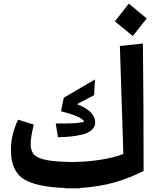

<svg xmlns="http://www.w3.org/2000/svg" viewBox="-20 -1014 856 1051"><path d="M783.2 -913.1 707 -816.9 608.9 -897 685.1 -994.1ZM762.2 -775.9Q766.1 -467.3 766.1 -78.1Q691.4 -40 607.9 -15.9Q524.4 8.3 417 15.1L416 17.1H371.1H335.9V15.1Q265.1 12.2 214.6 2.7Q164.1 -6.8 129.9 -22.7Q95.7 -38.6 76.2 -64.2Q56.6 -89.8 48.3 -121.3Q40 -152.8 40 -196.8Q40 -277.3 79.1 -358.9L165 -332Q147.9 -263.7 147.9 -226.1Q147.9 -187.5 166.7 -167.5Q185.5 -147.5 234.6 -137.9Q283.7 -128.4 379.9 -127Q546.9 -130.4 654.8 -170.9Q654.8 -202.1 645.8 -464.6Q636.7 -727.1 636.2 -762.2ZM296.9 -263.2 285.2 -337.9Q359.9 -337.9 388.2 -339.6Q416.5 -341.3 440.9 -347.2Q430.2 -375.5 314 -404.8L329.1 -479L500 -579.1L495.1 -493.2L401.9 -443.8Q501 -405.3 501 -344.2Q501 -318.8 480.7 -301.5Q460.4 -284.2 426.3 -276.6Q392.1 -269 361.8 -266.1Q331.5 -263.2 296.9 -263.2Z"/></svg>

Font: FiraGO SemiBold
Style: Italic
Weight: 600
Italic angle: -8°
Designer: bBox Type GmbH
Foundry: bBox Type GmbH
Version: Version 1.001;PS 001.001;hotconv 1.0.88;makeotf.lib2.5.64775